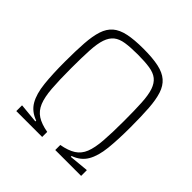

<svg xmlns="http://www.w3.org/2000/svg" viewBox="-182 -847 997 997"><g transform="rotate(45 317.0 -348.0)"><path d="M79 0V-42H83L187 -32V-38Q137 -56 113.5 -96.5Q90 -137 83 -203Q76 -269 76 -360Q76 -440 80 -497.5Q84 -555 96.5 -593.5Q109 -632 135 -654.5Q161 -677 205.5 -686.5Q250 -696 317 -696Q385 -696 429 -686.5Q473 -677 499 -654.5Q525 -632 537.5 -593.5Q550 -555 554 -497.5Q558 -440 558 -360Q558 -269 551 -203Q544 -137 520.5 -96.5Q497 -56 447 -38V-32L551 -42H555V0H365V-37Q415 -46 444.5 -65Q474 -84 488 -119Q502 -154 506.5 -212.5Q511 -271 511 -359Q511 -438 508 -491.5Q505 -545 494 -577Q483 -609 462 -626Q441 -643 405.5 -648.5Q370 -654 317 -654Q264 -654 228.5 -648.5Q193 -643 172 -626Q151 -609 140 -577Q129 -545 126 -491.5Q123 -438 123 -359Q123 -271 127.5 -212.5Q132 -154 146.5 -119Q161 -84 190 -65Q219 -46 269 -37V0Z"/></g></svg>

Font: Saira SemiCondensed ExtraLight
Style: Regular
Weight: 250
Width: 4
Designer: Hector Gatti with collaboration of the Omnibus-Type team
Foundry: Omnibus-Type
Version: Version 1.101